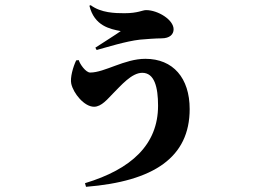

<svg xmlns="http://www.w3.org/2000/svg" viewBox="-20 -639 1040 741"><path d="M308 68 312 82C574 61 712 -32 712 -218C712 -338 648 -412 541 -412C460 -412 384 -359 328 -359C311 -359 288 -392 284 -407L274 -406C262 -381 250 -339 255 -316C263 -279 305 -227 343 -227C372 -227 396 -258 415 -277C447 -309 488 -358 529 -358C576 -358 590 -303 590 -231C590 -81 487 14 308 68ZM348 -455 353 -446C390 -456 466 -480 520 -486C542 -488 582 -491 603 -491C636 -491 650 -507 650 -526C650 -563 589 -600 544 -600C529 -600 513 -588 460 -588C425 -588 370 -589 330 -619L325 -617C344 -539 404 -527 446 -519C425 -504 377 -474 348 -455Z"/></svg>

Font: GenKiMin2 TW H
Style: Regular
Weight: 900
Version: Version 2.100;PS 2.1;hotconv 16.6.51;makeotf.lib2.5.65220 DE